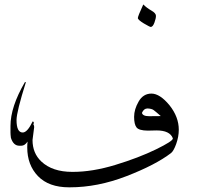

<svg xmlns="http://www.w3.org/2000/svg" viewBox="-20 -738 893 850"><path d="M647.5 -618.7Q643.1 -618.7 616.7 -634.3Q590.3 -650.4 590.3 -658.2Q590.3 -666 614.3 -718.3Q629.4 -703.1 649.9 -691.4Q670.4 -679.7 670.4 -668Q670.4 -656.2 663.6 -637.7Q656.7 -619.1 647.5 -618.7ZM593.8 -288.6Q613.8 -323.7 650.9 -323.7Q688 -323.2 730 -272.5Q771.5 -220.7 771.5 -163.6Q771.5 -132.8 759.8 -100.1Q748.5 -69.3 737.3 -60.5Q668.5 -7.8 539.6 42Q412.1 91.3 288.6 91.3H286.1Q195.8 91.3 147.9 41.5Q100.6 -7.8 100.6 -85.4V-86.9Q100.6 -98.1 102.1 -111.3Q89.8 -92.8 74.2 -92.8H65.9Q39.1 -92.8 28.3 -127.9Q26.4 -142.6 26.4 -151.4V-180.2Q26.4 -265.1 90.3 -374.5H94.7Q53.2 -242.7 53.2 -206.5Q53.2 -151.4 80.6 -151.4Q101.1 -151.4 124.5 -200.2H126.5L129.9 -195.8Q128.9 -190.4 127.9 -185.5Q131.3 -184.1 131.3 -175.3L124 -118.2Q124 -59.6 163.1 -22.9Q211.9 22.9 299.8 22.9H302.7Q389.2 22.9 490.2 -7.8Q593.3 -39.1 671.4 -77.1Q745.1 -113.3 745.1 -124.5V-126Q731.9 -160.6 672.9 -160.6L633.8 -159.7Q595.2 -160.2 584.5 -173.8Q573.7 -187.5 573.7 -220.7Q573.7 -253.9 593.8 -288.6ZM691.9 -224.1Q668 -245.1 659.7 -251Q651.4 -256.8 634.3 -257.8H632.8Q616.7 -257.8 608.4 -238.3Q611.8 -223.6 640.1 -223.6Q668.5 -223.6 691.9 -224.1Z"/></svg>

Font: DimaThulth2
Style: Regular
Weight: 400
Designer: R.Balvardi
Foundry: R.Balvardi (R.Balvardi@gmail.com)
Version: Version 1.00;November 13, 2018;FontCreator 11.5.0.2427 64-bi